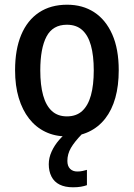

<svg xmlns="http://www.w3.org/2000/svg" viewBox="-20 -569 568 815"><path d="M484 -271Q484 -205 469.5 -153.5Q455 -102 426.5 -65.5Q398 -29 356.5 -9.5Q315 10 263 10Q213 10 172.5 -9.5Q132 -29 103.5 -65.5Q75 -102 59.5 -153.5Q44 -205 44 -271Q44 -359 70 -421Q96 -483 145.5 -516Q195 -549 265 -549Q331 -549 380 -517Q429 -485 456.5 -423Q484 -361 484 -271ZM151 -270Q151 -208 163 -164.5Q175 -121 200 -98Q225 -75 264 -75Q304 -75 329 -98Q354 -121 366 -164.5Q378 -208 378 -270Q378 -333 366 -376Q354 -419 329 -441.5Q304 -464 264 -464Q204 -464 177.5 -414Q151 -364 151 -270ZM266 114Q266 136 277.5 147.5Q289 159 308 159Q321 159 331.5 156.5Q342 154 349 152V217Q338 221 323.5 223.5Q309 226 290 226Q256 226 233 214.5Q210 203 198.5 180.5Q187 158 187 128Q187 101 199 74.5Q211 48 231 25Q251 2 275 -15L328 0Q296 33 281 59Q266 85 266 114Z"/></svg>

Font: Noto Sans Display SemiCondensed Medium
Style: Regular
Weight: 500
Width: 4
Designer: Monotype Design Team
Foundry: Monotype Imaging Inc.
Version: Version 2.003